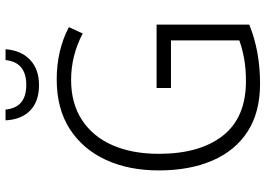

<svg xmlns="http://www.w3.org/2000/svg" viewBox="-153 -797 960 694"><g transform="rotate(-90 327.0 -450.0)"><path d="M356 -364H585V-29Q489 10 372 10Q268 10 198.5 -35Q129 -80 93.5 -162.5Q58 -245 58 -356Q58 -465 96.5 -548Q135 -631 208 -678Q281 -725 387 -725Q492 -725 576 -681L553 -631Q473 -673 385 -673Q300 -673 240 -633.5Q180 -594 149 -523Q118 -452 118 -356Q118 -208 183.5 -124.5Q249 -41 381 -41Q425 -41 461.5 -47.5Q498 -54 528 -65V-312H356ZM496 -910Q492 -854 458 -821.5Q424 -789 366 -789Q308 -789 275 -820.5Q242 -852 239 -910H278Q285 -835 367 -835Q449 -835 457 -910Z"/></g></svg>

Font: Noto Sans Kannada SemiCondensed Light
Style: Regular
Weight: 300
Width: 4
Designer: Jelle Bosma - Monotype Design Team
Foundry: Monotype Imaging Inc.
Version: Version 2.005; ttfautohint (v1.8.4.7-5d5b)